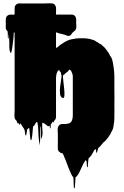

<svg xmlns="http://www.w3.org/2000/svg" viewBox="-20 -731 748 1155"><path d="M668 -25Q668 -19 667.5 -13Q667 -7 667 -2Q666 1 666 6Q665 9 665 12Q665 15 664 19Q663 31 660 41.5Q657 52 652 59Q644 78 629 98Q622 107 614.5 115Q607 123 598 130Q598 131 596.5 132.5Q595 134 595 134Q589 141 584 147.5Q579 154 571 159Q570 163 569 167Q568 171 566 176Q565 179 564 184.5Q563 190 561 188Q557 183 558 177Q559 171 557 166Q555 167 552 169Q549 171 546 173Q544 177 542.5 180.5Q541 184 539 187L531 201Q530 202 529.5 203Q529 204 528 205Q523 213 513 221Q511 230 510.5 239Q510 248 509 257Q508 261 508.5 266.5Q509 272 506 275Q504 277 503.5 271.5Q503 266 502 263Q501 246 501.5 244Q502 242 497 232L492 237Q485 246 480.5 256Q476 266 471 276L459 302Q456 308 453 313.5Q450 319 446 324L441 330Q440 331 438 333Q436 335 434 336Q433 352 432.5 367Q432 382 430 398Q429 399 427 401.5Q425 404 425 403Q423 386 423 369Q423 352 421 335Q418 332 417 330Q416 330 415.5 329.5Q415 329 415 329L412 323Q408 317 406 311Q404 305 401 299Q394 285 387.5 266Q381 247 373 228Q372 226 371 223.5Q370 221 369 219L365 209Q364 205 362 201.5Q360 198 358 195L355 190H350L342 187Q341 185 339.5 184Q338 183 336 182Q329 175 328 167V155Q327 150 327.5 145Q328 140 328 136V78Q328 67 327 55Q326 43 329 33Q332 27 336 23Q342 15 355 15H363Q377 15 390.5 12.5Q404 10 411 -3Q413 -5 413 -7Q418 -20 418 -35V-80Q418 -91 418 -113.5Q418 -136 418 -161.5Q418 -187 418 -209.5Q418 -232 418 -243V-273Q417 -279 416 -284.5Q415 -290 412 -296Q410 -301 407 -305.5Q404 -310 399 -312Q394 -310 391 -305Q391 -302 389 -302Q385 -299 380.5 -295Q376 -291 371 -288Q370 -286 367 -283Q365 -281 363 -280Q359 -278 359 -278Q358 -267 361 -242.5Q364 -218 366.5 -193Q369 -168 367 -152.5Q365 -137 354 -143Q343 -149 341 -167Q339 -185 341.5 -207Q344 -229 347.5 -249.5Q351 -270 350 -281Q347 -284 347 -286Q346 -288 346 -295Q344 -298 340 -302Q336 -309 336 -309Q336 -309 333 -309L327 -303L324 -297Q320 -289 319 -280Q318 -271 317 -266V-27Q317 -23 315 -17L312 -11L306 -5Q305 -3 304.5 -0.5Q304 2 302 4Q299 8 297.5 4Q296 0 294 1Q293 3 292.5 6.5Q292 10 290 12Q289 14 285 18Q286 25 285.5 30.5Q285 36 282 41Q280 45 280 38Q280 31 279 25L274 28Q268 29 263 24.5Q258 20 254 17Q248 11 235 7Q234 8 234 11Q233 33 235.5 56Q238 79 230 100Q227 108 226.5 101.5Q226 95 226.5 81.5Q227 68 227 53.5Q227 39 226 30Q226 28 224.5 31Q223 34 223 36Q222 58 222 87.5Q222 117 219 140Q219 145 218 139Q217 133 216 124Q215 115 214 110Q211 84 210.5 58Q210 32 205 4H202Q200 4 199 3Q199 4 198 5Q196 7 195 9L187 23Q182 28 179 30Q178 40 177 50.5Q176 61 175 72Q174 79 173.5 86.5Q173 94 171 102Q170 104 169.5 108.5Q169 113 166 112Q163 110 163 106Q163 102 162 99Q160 84 159 68Q158 52 155 37Q152 39 149.5 42.5Q147 46 143 48Q142 55 141.5 61.5Q141 68 139 75Q138 78 137.5 81.5Q137 85 135 84Q132 82 132 78.5Q132 75 131 71Q129 62 129.5 60.5Q130 59 129.5 57Q129 55 124 43Q121 40 119 36Q116 31 111.5 24Q107 17 102 11Q102 10 101.5 10Q101 10 101 10Q101 17 99 20Q98 21 97 18.5Q96 16 95 15Q91 10 90.5 10Q90 10 88 7Q88 10 86 11Q85 12 84 9.5Q83 7 83 6Q83 1 79 -5Q73 -11 71 -14L68 -23Q67 -27 67 -34V-45Q68 -54 68 -62.5Q68 -71 68 -80V-502Q68 -509 67.5 -516Q67 -523 68 -530L65 -538Q64 -537 64 -536Q64 -535 63 -535Q62 -528 62 -520Q62 -512 61 -504Q60 -491 57.5 -473Q55 -455 53 -441Q52 -436 51.5 -431Q51 -426 49 -421Q49 -417 48 -415Q46 -413 46 -413Q45 -412 44 -413.5Q43 -415 42 -416Q40 -419 38 -428Q38 -429 37.5 -430.5Q37 -432 37 -433Q36 -444 36 -455.5Q36 -467 36 -478Q36 -480 35.5 -487.5Q35 -495 35 -502Q35 -505 34.5 -508.5Q34 -512 34 -515Q34 -517 33.5 -522Q33 -527 33 -522Q33 -519 32 -518V-502Q31 -498 30 -499Q29 -499 28.5 -502.5Q28 -506 27 -507V-520Q27 -520 26.5 -520.5Q26 -521 27 -521Q26 -526 26.5 -530.5Q27 -535 26 -539Q26 -541 25.5 -542Q25 -543 25 -544Q24 -544 24 -544.5Q24 -545 23 -545L17 -554Q17 -555 16.5 -555.5Q16 -556 16 -557Q16 -558 15.5 -559Q15 -560 15 -561Q14 -566 14.5 -572.5Q15 -579 15 -585Q15 -592 14.5 -600Q14 -608 15 -616Q15 -622 18 -628Q18 -630 21 -633L26 -638L32 -641Q34 -642 36.5 -642.5Q39 -643 43 -643H57Q56 -643 60.5 -642Q65 -641 68 -647V-684Q68 -688 70 -694Q72 -696 73 -698.5Q74 -701 76 -703Q79 -706 82 -707Q85 -708 87 -709Q92 -711 97 -710.5Q102 -710 107 -710H242Q255 -710 268.5 -711Q282 -712 295 -710Q307 -709 312 -698Q316 -693 316.5 -688.5Q317 -684 317 -681Q318 -676 317.5 -670Q317 -664 317 -659V-643H325Q332 -644 339 -643.5Q346 -643 353 -643H391Q397 -643 403.5 -643.5Q410 -644 416 -643Q423 -642 429 -637Q435 -632 437 -622Q439 -615 438.5 -608Q438 -601 438 -594Q438 -590 438.5 -585.5Q439 -581 439 -576Q439 -572 439 -568.5Q439 -565 438 -560Q437 -557 436 -554.5Q435 -552 433 -549Q431 -546 425 -542Q427 -544 423.5 -541Q420 -538 420 -538Q413 -532 409 -524.5Q405 -517 395 -515Q389 -514 383 -516.5Q377 -519 372 -521Q362 -524 352.5 -526.5Q343 -529 333 -531Q329 -533 327 -533.5Q325 -534 321 -536Q319 -536 318 -536L317 -534V-450L320 -441L322 -443Q324 -445 325.5 -447Q327 -449 329 -450Q331 -451 332.5 -452.5Q334 -454 336 -456Q344 -462 350 -466Q360 -473 369.5 -478.5Q379 -484 389 -488Q393 -490 396.5 -491Q400 -492 404 -493Q409 -495 414 -495.5Q419 -496 424 -497Q447 -502 480.5 -501Q514 -500 536 -492Q540 -490 543 -490Q555 -485 560 -480Q569 -476 578 -469L584 -466Q586 -465 588 -464Q590 -463 591 -461Q594 -459 598 -455Q601 -453 603.5 -450Q606 -447 609 -445Q614 -439 619 -433Q624 -427 628 -420Q632 -416 637 -406L643 -394Q651 -387 655.5 -369.5Q660 -352 663 -330Q665 -317 666.5 -302.5Q668 -288 668 -273V-196Q669 -171 668.5 -142Q668 -113 668 -91Q668 -82 668.5 -70Q669 -58 668 -44Z"/></svg>

Font: Rubik Wet Paint
Style: Regular
Weight: 400
Designer: Hubert and Fischer, NaN
Foundry: Hubert and Fischer, NaN
Version: Version 2.200